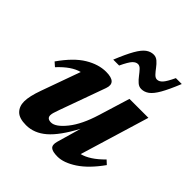

<svg xmlns="http://www.w3.org/2000/svg" viewBox="-187 -793 932 932"><g transform="rotate(45 278.5 -327.5)"><path d="M303 -36.5 339 -162Q289 -68.5 241.8 -27.8Q194.5 13 139 13Q92 13 71.5 -7.8Q51 -28.5 51 -62.5Q51 -97.5 72.5 -157L144.5 -357.5Q94.5 -345 39.5 -285.5L18.5 -304Q72.5 -381 126 -413.2Q179.5 -445.5 231 -445.5Q306.5 -445.5 286.5 -389.5L201 -152.5Q194.5 -134 191.2 -123.2Q188 -112.5 188 -105Q188 -82 215.5 -82Q246.5 -82 287 -132.5Q327.5 -183 355 -273L404 -432.5H534L426 -75.5Q450.5 -81.5 477.2 -98.8Q504 -116 533.5 -146L553.5 -127.5Q502 -55.5 449.8 -21.2Q397.5 13 355 13Q320 13 307.8 1.8Q295.5 -9.5 303 -36.5ZM532.5 -663Q507.5 -601.5 488 -567.5Q468.5 -533.5 450 -520Q431.5 -506.5 410.5 -506.5Q394.5 -506.5 381.8 -517.8Q369 -529 357.8 -544Q346.5 -559 336 -570.2Q325.5 -581.5 314 -581.5Q300 -581.5 287 -567.8Q274 -554 254 -511.5H213.5Q238.5 -573 258 -607Q277.5 -641 296 -654.5Q314.5 -668 335.5 -668Q351.5 -668 364.5 -656.8Q377.5 -645.5 388.5 -630.5Q399.5 -615.5 410.2 -604.2Q421 -593 432 -593Q446 -593 459 -606.8Q472 -620.5 492 -663Z"/></g></svg>

Font: Newsreader 16pt
Style: Bold Italic
Weight: 700
Italic angle: -17°
Designer: Hugues Gentile
Foundry: Production Type
Version: Version 1.003; ttfautohint (v1.8.3)